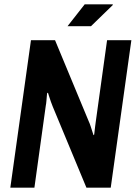

<svg xmlns="http://www.w3.org/2000/svg" viewBox="-20 -873 632 893"><path d="M28 0 124 -686H236L393 -308Q397 -300 402 -284.5Q407 -269 411 -256.5Q415 -244 415 -244L418 -247Q418 -247 419.5 -259Q421 -271 422.5 -285Q424 -299 425 -304L478 -686H591L495 0H382L225 -378Q222 -385 216.5 -400.5Q211 -416 207 -429Q203 -442 203 -442L199 -439Q199 -439 198 -428.5Q197 -418 196 -404.5Q195 -391 193 -382L140 0ZM294 -751 374 -853H504L505 -850L403 -751Z"/></svg>

Font: Archivo Narrow
Style: Bold Italic
Weight: 700
Italic angle: -8°
Designer: Hector Gatti
Foundry: Omnibus-Type
Version: Version 3.002